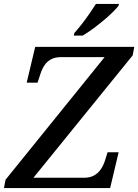

<svg xmlns="http://www.w3.org/2000/svg" viewBox="-34 -951 699 971"><path d="M-14 0 -6 -42 495 -662H274Q244 -662 224 -651Q204 -640 191.5 -621.5Q179 -603 171 -579L156 -533H101L144 -714H645L637 -671L135 -52H390Q421 -52 441.5 -63.5Q462 -75 475.5 -94.5Q489 -114 497 -139L510 -181H566L523 0ZM342 -784Q360 -804 379.5 -829Q399 -854 417.5 -880.5Q436 -907 451 -931H568L565 -921Q553 -906 532.5 -886Q512 -866 486 -844.5Q460 -823 434 -804Q408 -785 384 -771H339Z"/></svg>

Font: ET Text
Style: Italic
Weight: 470
Italic angle: -12°
Designer: Monotype Design Team
Foundry: Monotype Imaging Inc.
Version: Version 2.009